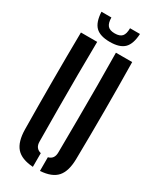

<svg xmlns="http://www.w3.org/2000/svg" viewBox="-242 -1029 903 1105"><g transform="rotate(30 210.0 -477.0)"><path d="M39.5 -157Q37.5 -317 37.5 -478.8Q37.5 -640.5 39.5 -800H147.5Q146 -693.5 145.5 -581.2Q145 -469 145.5 -356.8Q146 -244.5 147 -138Q147 -115 157 -101.5Q167 -88 186.5 -83V8Q109 3 74.8 -35.8Q40.5 -74.5 39.5 -157ZM233.5 8V-83Q253 -88 262.5 -101.5Q272 -115 272 -138Q273 -244.5 273.5 -356.8Q274 -469 273.8 -581.2Q273.5 -693.5 272 -800H380Q382.5 -640.5 382.5 -478.8Q382.5 -317 380 -157Q379 -74.5 345 -35.8Q311 3 233.5 8ZM210 -836Q145 -836 115.2 -865.2Q85.5 -894.5 82 -962.5H148Q148.5 -925 162.8 -908.8Q177 -892.5 210 -892.5Q243.5 -892.5 257.8 -908.8Q272 -925 272 -962.5H338Q334.5 -894.5 304.8 -865.2Q275 -836 210 -836Z"/></g></svg>

Font: Big Shoulders Stencil Display Thin
Style: Bold
Weight: 700
Version: Version 2.001